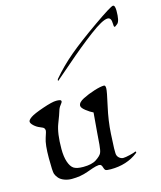

<svg xmlns="http://www.w3.org/2000/svg" viewBox="-110 -801 747 891"><g transform="rotate(-15 263.5 -356.0)"><path d="M527.3 -694.3Q527.3 -645.5 514.6 -634.3Q502 -623 498.8 -624.8Q495.6 -626.5 495.6 -640.6Q495.6 -670.4 477.5 -670.4Q453.1 -670.4 390.1 -623Q327.1 -575.7 255.1 -512.9Q183.1 -450.2 182.1 -450.2Q180.7 -450.2 180.7 -452.1Q180.7 -456.5 183.1 -459.5Q226.1 -510.3 278.8 -554.7Q331.5 -599.1 418.9 -660.2Q506.3 -721.2 517.1 -721.2Q527.3 -721.2 527.3 -694.3ZM351.1 -80.6Q351.1 -71.3 351.3 -57.4Q351.6 -43.5 361.1 -34.9Q370.6 -26.4 381.3 -26.4Q391.6 -26.4 413.8 -31.7Q436 -37.1 441.9 -40.5Q443.4 -41.5 445.3 -38.6Q445.8 -37.6 445.8 -37.1Q445.8 -34.7 442.9 -32.7Q389.2 9.3 312 9.3Q290.5 9.3 286.1 5.6Q281.7 2 279.5 -6.6Q277.3 -15.1 273.7 -19.5Q270 -23.9 262.2 -23.9Q258.3 -23.9 247.8 -21.7Q237.3 -19.5 202.4 -6.8Q167.5 5.9 125.5 5.9Q106.4 5.9 89.8 -0.5Q73.2 -6.8 64.2 -17.1Q55.2 -27.3 51 -38.8Q46.9 -50.3 46.9 -115.2Q46.9 -180.7 57.1 -209.7Q67.4 -238.8 66.4 -244.6Q65.4 -250.5 62.5 -254.4Q59.6 -258.3 44.4 -264.2Q29.3 -270 16.8 -281.5Q4.4 -293 4.4 -301.3Q4.4 -309.6 20.3 -320.6Q36.1 -331.5 82.5 -347.4Q128.9 -363.3 148.4 -363.3Q158.2 -363.3 164.1 -362.1Q169.9 -360.8 171.1 -358.6Q172.4 -356.4 172.4 -355Q172.4 -349.6 163.6 -339.1Q154.8 -328.6 150.9 -314.5Q147 -300.3 130.6 -258.3Q114.3 -216.3 114.3 -140.6Q114.3 -103.5 122.8 -78.4Q131.3 -53.2 145.5 -43.7Q159.7 -34.2 191.4 -34.2Q232.9 -34.2 254.6 -48.8Q276.4 -63.5 282 -75Q287.6 -86.4 289.8 -114Q292 -141.6 294.2 -171.1Q296.4 -200.7 297.6 -211.4Q298.8 -222.2 302.2 -266.1Q287.1 -272.9 268.6 -287.4Q250 -301.8 250 -312Q250 -328.1 276.6 -341.6Q303.2 -355 333.7 -364.5Q364.3 -374 380.9 -374Q388.2 -374 388.2 -359.4Q388.2 -344.7 373 -277.8Q357.9 -210.9 354.5 -150.1Q351.1 -89.4 351.1 -80.6Z"/></g></svg>

Font: Eadui
Style: Medium
Weight: 500
Designer: Peter S. Baker
Version: Version 1.1